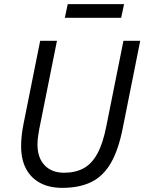

<svg xmlns="http://www.w3.org/2000/svg" viewBox="-20 -895 697 927"><path d="M174 -698H255L169 -269Q165 -247 163 -230.5Q161 -214 161 -197Q161 -133 195.5 -97Q230 -61 289 -61Q345 -61 384.5 -83Q424 -105 450.5 -154Q477 -203 493 -284L576 -698H657L573 -278Q552 -171 515 -107.5Q478 -44 420.5 -16Q363 12 280 12Q218 12 173.5 -12Q129 -36 105.5 -80.5Q82 -125 82 -189Q82 -212 84.5 -238Q87 -264 93 -294ZM293 -809 307 -875H579L565 -809Z"/></svg>

Font: IBM Plex Sans
Style: Italic
Weight: 400
Italic angle: -11.31°
Designer: Mike Abbink, Paul van der Laan, Pieter van Rosmalen
Foundry: Bold Monday
Version: Version 3.201